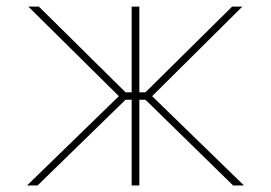

<svg xmlns="http://www.w3.org/2000/svg" viewBox="-20 -566 827 586"><path d="M62.5 0 342.8 -272.5 66.4 -545.9H98.6L363.3 -284.2H381.8V-545.9H405.3V-284.2H423.8L688.5 -545.9H719.7L444.3 -272.5L724.6 0H691.4L423.8 -261.7H405.3V0H381.8V-261.7H363.3L94.7 0Z"/></svg>

Font: Inter Tight Thin
Style: Regular
Weight: 250
Designer: Rasmus Andersson
Foundry: rsms
Version: Version 3.004